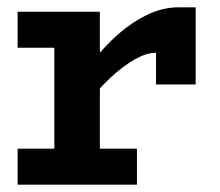

<svg xmlns="http://www.w3.org/2000/svg" viewBox="-20 -503 598 523"><path d="M209 -209V-305Q245 -356 287.5 -396.5Q330 -437 375.5 -460Q421 -483 464 -483H513V-273H405V-359Q381 -360 348.5 -342Q316 -324 280 -290.5Q244 -257 209 -209ZM28 0V-98H353V0ZM128 -31V-471H252V-31ZM28 -373V-471H244V-373Z"/></svg>

Font: BioRhyme ExtraBold
Style: Bold
Weight: 700
Version: Version 1.600;gftools[0.9.33]